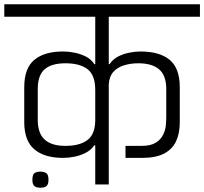

<svg xmlns="http://www.w3.org/2000/svg" viewBox="-56 -860 952 895"><path d="M388 0V-183H384Q369 -161 344 -148Q319 -135 291 -129.5Q263 -124 238 -124Q151 -124 104 -164Q57 -204 57 -291V-453Q57 -542 104 -581Q151 -620 238 -620Q263 -620 291 -614.5Q319 -609 344 -596.5Q369 -584 384 -561H388V-782H-36V-840H876V-782H451V-561H455Q470 -584 494.5 -596.5Q519 -609 546.5 -614.5Q574 -620 599 -620Q688 -620 735 -581Q782 -542 782 -453V-290Q782 -239 765 -202Q748 -165 709.5 -144.5Q671 -124 606 -124H529V-180H603Q646 -180 669.5 -194.5Q693 -209 704 -231Q715 -253 717 -275.5Q719 -298 719 -313V-445Q719 -508 686 -536.5Q653 -565 589 -565Q553 -565 522 -555.5Q491 -546 472 -524.5Q453 -503 451 -466V0ZM132 15Q122 15 113.5 12.5Q105 10 100 2Q95 -6 95 -22Q95 -47 105.5 -53.5Q116 -60 132 -60Q148 -60 159 -53.5Q170 -47 170 -22Q170 -6 165 2Q160 10 151.5 12.5Q143 15 132 15ZM249 -180Q316 -180 352 -207.5Q388 -235 388 -301V-440Q388 -510 352 -537.5Q316 -565 249 -565Q184 -565 152 -537Q120 -509 120 -445V-301Q120 -239 152 -209.5Q184 -180 249 -180Z"/></svg>

Font: Matangi
Style: Regular
Weight: 400
Designer: Prashant Pant
Foundry: The Graphic Ant
Version: Version 3.002